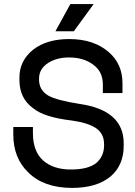

<svg xmlns="http://www.w3.org/2000/svg" viewBox="-20 -905 660 939"><path d="M483 -456V-492Q483 -556 434 -590Q388 -624 317 -624Q258 -624 215 -597Q171 -568 171 -521Q171 -514 171 -515Q171 -464 217 -437Q259 -414 368 -397Q585 -366 585 -204V-192Q585 -98 522 -43Q454 14 333 14Q194 14 118 -62Q45 -132 45 -248V-278Q45 -287 45 -284H141Q141 -287 141 -278V-254Q141 -165 191 -120Q241 -76 327 -76Q411 -76 451 -108Q489 -141 489 -194V-200Q489 -251 450 -278Q411 -304 335 -315Q260 -324 215 -339Q171 -352 139 -378Q75 -426 75 -514V-526Q75 -608 142 -662Q209 -714 318 -714Q439 -714 512 -650Q579 -592 579 -498V-456Q579 -447 579 -450H483Q483 -447 483 -456ZM251 -752 324 -885H438L341 -752Z"/></svg>

Font: Rilu
Style: Bold
Weight: 500
Designer: Alí Sinisterra
Foundry: Alí Sinisterra
Version: ""